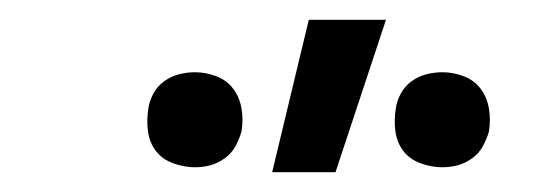

<svg xmlns="http://www.w3.org/2000/svg" viewBox="-20 -774 540 194"><path d="M427 -605Q416 -605 405 -609Q394 -613 387.5 -621.5Q381 -630 379.5 -641.5Q378 -653 380 -665Q381 -672 385 -679.5Q389 -687 396 -692Q403 -697 411 -699Q419 -701 427 -701Q438 -701 448.5 -697Q459 -693 465.5 -684.5Q472 -676 474 -664.5Q476 -653 474 -641Q472 -634 468 -626.5Q464 -619 457 -614Q450 -609 442.5 -607Q435 -605 427 -605ZM177 -605Q166 -605 155 -609Q144 -613 137.5 -621.5Q131 -630 129.5 -641.5Q128 -653 130 -665Q131 -672 135 -679.5Q139 -687 146 -692Q153 -697 161 -699Q169 -701 177 -701Q188 -701 198.5 -697Q209 -693 215.5 -684.5Q222 -676 224 -664.5Q226 -653 224 -641Q222 -634 218 -626.5Q214 -619 207 -614Q200 -609 192.5 -607Q185 -605 177 -605ZM255 -600 292 -754H370L319 -600Z"/></svg>

Font: Iosevka
Style: Italic
Weight: 400
Italic angle: -9°
Monospace: yes
Designer: Belleve Invis
Foundry: Belleve Invis
Version: Version 32.5.0; ttfautohint (v1.8.4)